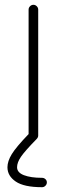

<svg xmlns="http://www.w3.org/2000/svg" viewBox="-20 -560 279 799"><path d="M155 219Q80 219 45.5 195.5Q11 172 11 136Q11 111 29 81.5Q47 52 99 -2V-520Q99 -528 105 -534Q111 -540 119 -540Q127 -540 133 -534Q139 -528 139 -520V4Q139 12 132 19Q84 68 67.5 92Q51 116 51 136Q51 158 79.5 169Q108 180 155 180Q163 180 169 185.5Q175 191 175 199Q175 207 169 213Q163 219 155 219Z"/></svg>

Font: Hoogli Light
Style: Regular
Weight: 300
Designer: Anand Singh Naorem
Foundry: Brand New Type
Version: Version 1.00 b007